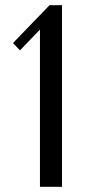

<svg xmlns="http://www.w3.org/2000/svg" viewBox="-20 -720 359 740"><path d="M219 -700V0H134V-606L57 -526L30 -554L171 -700Z"/></svg>

Font: Tenor Sans
Style: Regular
Weight: 400
Designer: Denis Masharov
Foundry: Denis Masharov
Version: Version 1.1